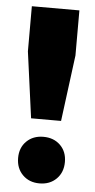

<svg xmlns="http://www.w3.org/2000/svg" viewBox="-52 -731 380 772"><g transform="rotate(5 138.0 -345.5)"><path d="M44.9 -699.2H236.8V-517.1L202.1 -250H81.1L44.9 -517.1ZM137.2 -180.2Q179.2 -180.2 205.6 -154.3Q231.9 -128.4 231.9 -86.9Q231.9 -44.9 205.6 -18.6Q179.2 7.8 137.2 7.8Q95.7 7.8 69.3 -18.6Q43 -44.9 43 -86.9Q43 -128.4 69.3 -154.3Q95.7 -180.2 137.2 -180.2Z"/></g></svg>

Font: Montserrat-Arabic ExtraBold
Style: Regular
Weight: 800
Designer: Mohamed Gaber
Foundry: Kief Type Foundry
Version: Version 5.008;PS 005.008;hotconv 1.0.88;makeotf.lib2.5.64775